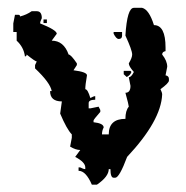

<svg xmlns="http://www.w3.org/2000/svg" viewBox="-20 -476 484 500"><path d="M328.6 -455.6H350.1Q368.2 -451.2 380.9 -410.6Q411.1 -410.6 411.1 -352.1V-342.8Q402.3 -341.3 402.3 -334Q415.5 -317.4 415.5 -302.2L411.1 -279.8Q419.9 -278.3 419.9 -270.5V-266.1Q419.9 -259.8 397.9 -243.7Q402.3 -234.9 402.3 -230Q399.4 -161.6 311 -67.4Q291 -13.7 280.3 -13.2H275.9Q267.6 -13.2 267.6 -35.6H263.2Q263.2 -16.1 232.4 4.9H219.2Q203.6 -31.2 184.6 -31.2V-40H189Q197.3 -35.6 202.1 -35.6V-40Q202.1 -53.7 175.8 -67.4L189 -85.4Q177.2 -85.4 162.6 -94.2L167 -117.2V-126Q153.8 -139.6 136.7 -180.2L141.1 -211.9Q110.4 -211.9 110.4 -238.8H114.7Q110.8 -260.7 71.3 -297.9V-306.6L75.7 -315.9Q71.8 -315.9 49.3 -334Q49.3 -329.1 44.9 -329.1Q42 -353 23.4 -370.1V-392.6H14.6V-415L19 -437.5H27.8Q32.2 -437.5 32.2 -433.1Q49.3 -437.5 62.5 -446.8H75.7Q88.9 -446.8 88.9 -428.7Q84.5 -419.9 84.5 -415Q127.4 -397.9 127.9 -388.2L114.7 -370.1Q146 -370.1 158.7 -334Q164.6 -334 180.2 -311V-306.6L171.4 -293Q206.5 -288.6 206.5 -279.8Q202.1 -254.9 202.1 -243.7Q208.5 -243.7 215.3 -220.7Q223.6 -225.6 228 -225.6V-216.3Q210.9 -216.3 210.9 -207.5V-193.8H215.3L236.8 -198.2L241.2 -189.5V-184.6Q223.6 -164.6 223.6 -162.1V-157.7Q250 -154.8 250 -144Q245.6 -136.2 245.6 -126H263.2Q263.2 -166.5 306.6 -166.5Q306.6 -188 315.4 -198.2Q315.4 -202.1 306.6 -234.4Q319.8 -234.4 319.8 -252.4L315.4 -274.9Q321.8 -274.9 328.6 -288.6Q315.4 -303.2 315.4 -311Q324.2 -325.7 324.2 -334Q324.2 -345.2 306.6 -383.3Q311 -455.6 328.6 -455.6ZM275.9 -392.6H297.9V-383.3Q297.9 -374.5 289.1 -374.5Q282.7 -374.5 275.9 -388.2ZM93.3 -425.3H102.1V-416H93.3ZM302.2 -291.5H319.8L322.3 -288.6Q319.8 -280.8 310.1 -275.4L302.2 -282.7Z"/></svg>

Font: Truetypewriter PolyglOTT
Style: Regular
Weight: 400
Designer: Sergey Beatoff a.k.a. Sam_T
Version: Version 3.76